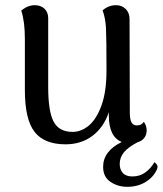

<svg xmlns="http://www.w3.org/2000/svg" viewBox="-20 -543 628 741"><path d="M588 101Q588 104 586 110Q573 140 542.5 159Q512 178 471 178Q435 178 406.5 159Q378 140 378 101Q378 40 450 5Q400 -15 400 -97V-110Q380 -51 336.5 -18.5Q293 14 233 14Q151 14 113.5 -34Q76 -82 76 -195V-391Q76 -461 62 -502Q87 -523 114 -523Q137 -523 151.5 -509.5Q166 -496 166 -473V-207Q166 -113 187 -73.5Q208 -34 260 -34Q294 -34 323.5 -59Q353 -84 372 -137Q391 -190 391 -271Q391 -396 389 -434.5Q387 -473 376 -503Q399 -523 428 -523Q450 -523 465 -508.5Q480 -494 480 -469L481 -110Q481 -82 487.5 -70.5Q494 -59 508 -59Q527 -59 535 -73Q546 -58 546 -40Q546 -23 537 -11Q528 1 511 6Q476 24 459 44Q442 64 442 90Q442 111 454 124.5Q466 138 491 138Q520 138 541.5 122Q563 106 576 83Q588 92 588 101Z"/></svg>

Font: Arima Madurai Medium
Style: Regular
Weight: 500
Designer: Joana Correia and Natanael Gama
Foundry: NDISCOVER
Version: Version 1.020